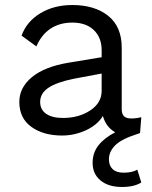

<svg xmlns="http://www.w3.org/2000/svg" viewBox="-20 -530 606 765"><path d="M527 146 543 197Q515 215 466 215Q412 215 380.5 189Q349 163 349 119Q349 79 372 49.5Q395 20 439 -3Q402 -24 390 -68Q368 -32 322.5 -11Q277 10 227 10Q153 10 105 -24.5Q57 -59 57 -124Q57 -181 107 -222.5Q157 -264 252 -280L385 -302V-330Q385 -380 354 -410Q323 -440 268 -440Q218 -440 181.5 -416Q145 -392 125 -345L66 -388Q86 -444 140.5 -477Q195 -510 268 -510Q357 -510 411 -467Q465 -424 465 -340V-94Q465 -76 474 -67Q483 -58 503 -58Q523 -58 543 -63L538 0Q529 3 527 4Q464 24 439 49Q414 74 414 105Q414 130 429 144Q444 158 472 158Q508 158 527 146ZM385 -168V-237L273 -216Q205 -202 172.5 -180Q140 -158 140 -124Q140 -93 164 -76.5Q188 -60 231 -60Q294 -60 339.5 -90Q385 -120 385 -168Z"/></svg>

Font: Work Sans
Style: Regular
Weight: 400
Designer: Wei Huang
Foundry: Wei Huang
Version: Version 1.500; ttfautohint (v1.6)